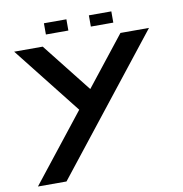

<svg xmlns="http://www.w3.org/2000/svg" viewBox="-89 -903 939 986"><g transform="rotate(-10 381.0 -410.0)"><path d="M380.9 -446.3 583.5 -703.1H732.4L178.2 0H29.3L306.6 -351.6L29.3 -703.1H178.2ZM322.3 -761.7H205.1V-820.3H322.3ZM556.6 -761.7H439.5V-820.3H556.6Z"/></g></svg>

Font: Gerhaus
Style: Regular
Weight: 400
Designer: GGBotNet
Foundry: GGBotNet
Version: 1.01